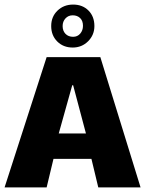

<svg xmlns="http://www.w3.org/2000/svg" viewBox="-20 -820 635 840"><path d="M380 -125H214L184 0H0L184 -570H419L595 0H410ZM296 -447 237 -236H356L300 -447ZM298 -612Q257 -612 230.5 -638.5Q204 -665 204 -706Q204 -747 231.5 -773.5Q259 -800 300 -800Q341 -800 367 -774Q393 -748 393 -706Q393 -667 365.5 -639.5Q338 -612 298 -612ZM298 -753Q279 -753 266.5 -739.5Q254 -726 254 -706Q254 -685 266.5 -672Q279 -659 300 -659Q319 -659 331 -673Q343 -687 343 -707Q343 -729 330.5 -741Q318 -753 298 -753Z"/></svg>

Font: Lalezar
Style: Regular
Weight: 400
Designer: Borna Izadpanah
Foundry: Borna Izadpanah
Version: Version 1.004